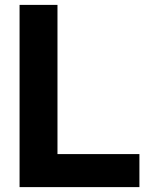

<svg xmlns="http://www.w3.org/2000/svg" viewBox="-20 -765 610 785"><path d="M60 0V-745H215V-135H550V0Z"/></svg>

Font: Plus Jakarta Display
Style: Bold
Weight: 700
Designer: Gumpita Rahayu
Foundry: Tokotype Studio
Version: Version 1.000;hotconv 1.0.109;makeotfexe 2.5.65596